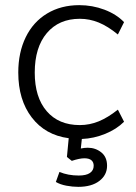

<svg xmlns="http://www.w3.org/2000/svg" viewBox="-20 -533 530 746"><path d="M298 7 294 44Q308 41 321 41Q351 41 373.5 59Q396 77 396 111Q396 147 366 170Q336 193 284 193Q262 193 238 188.5Q214 184 197 174L211 135Q244 149 286 149Q315 149 329.5 139Q344 129 344 111Q344 97 335 89.5Q326 82 308 82Q289 82 259 92L240 77L247 4Q156 -8 103.5 -76.5Q51 -145 51 -251Q51 -329 80 -388.5Q109 -448 163 -480.5Q217 -513 288 -513Q339 -513 385.5 -495.5Q432 -478 462 -447L438 -399Q399 -431 363.5 -445.5Q328 -460 290 -460Q209 -460 162 -404.5Q115 -349 115 -251Q115 -155 161.5 -101Q208 -47 290 -47Q328 -47 363.5 -61.5Q399 -76 438 -107L462 -60Q433 -31 389 -13Q345 5 298 7Z"/></svg>

Font: Muli Light
Style: Regular
Weight: 300
Designer: Vernon Adams
Foundry: Vernon Adams
Version: Version 2.100